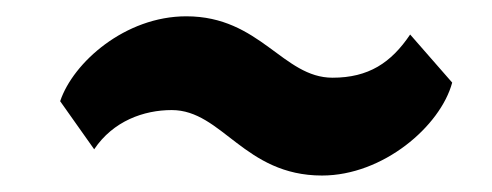

<svg xmlns="http://www.w3.org/2000/svg" viewBox="-20 -550 595 232"><path d="M93.8 -369.6C116.7 -403.8 153.8 -417 187.5 -417C248.5 -417 274.9 -337.9 369.1 -337.9C442.9 -337.9 512.2 -397.5 526.4 -450.2L475.6 -508.3C452.6 -474.1 425.3 -456.1 381.8 -456.1C321.8 -456.1 294.4 -530.3 205.1 -530.3C131.3 -530.3 68.4 -474.6 52.7 -427.7Z"/></svg>

Font: Merriweather
Style: Heavy Italic
Weight: 900
Italic angle: -7.5°
Designer: Eben Sorkin
Foundry: Eben Sorkin
Version: Version 1.001